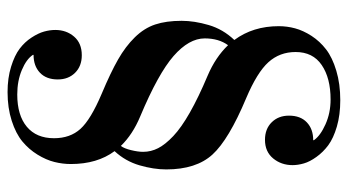

<svg xmlns="http://www.w3.org/2000/svg" viewBox="-232 -522 946 523"><g transform="rotate(-90 241.5 -261.0)"><path d="M41 -281.7Q41 -315.9 52.2 -354.5Q63.5 -393.1 90.8 -422.4Q55.7 -469.7 55.7 -541.5Q55.7 -564 61.3 -586.4Q66.9 -608.9 81.3 -632.3Q95.7 -655.8 117.2 -673.6Q138.7 -691.4 173.6 -702.6Q208.5 -713.9 251.5 -713.9Q290 -713.9 320.8 -704.3Q351.6 -694.8 369.9 -680.9Q388.2 -667 400.1 -648.7Q412.1 -630.4 416.5 -614.5Q420.9 -598.6 420.9 -584Q420.9 -553.7 402.8 -532.7Q384.8 -511.7 352.1 -511.7Q322.3 -511.7 304.2 -530Q286.1 -548.3 286.1 -577.1Q286.1 -608.4 304.4 -625.7Q322.8 -643.1 353 -643.1V-645Q341.3 -662.6 311.8 -675Q282.2 -687.5 245.1 -687.5Q188.5 -687.5 157.2 -661.4Q126 -635.3 126 -587.4Q126 -543.5 151.4 -515.4Q176.8 -487.3 247.1 -457.5Q305.2 -433.1 340.6 -412.8Q376 -392.6 400.9 -367.2Q425.8 -341.8 435.8 -311.8Q445.8 -281.7 445.8 -239.7Q445.8 -205.1 434.3 -166Q422.9 -127 393.6 -96.2Q431.2 -45.4 431.2 24.9Q431.2 47.4 425.3 69.3Q419.4 91.3 404.8 114Q390.1 136.7 367.9 153.8Q345.7 170.9 309.8 181.6Q273.9 192.4 229.5 192.4Q189.5 192.4 157.7 183.1Q126 173.8 106.9 159.7Q87.9 145.5 75 127.4Q62 109.4 57.4 93.3Q52.7 77.1 52.7 62.5Q52.7 31.7 71 9.5Q89.4 -12.7 121.6 -12.7Q151.4 -12.7 169.4 5.6Q187.5 23.9 187.5 52.7Q187.5 84 169.2 101.3Q150.9 118.7 120.6 118.7V120.6Q132.8 138.2 163.8 152.1Q194.8 166 231.4 166Q290 166 325.4 141.8Q360.8 117.7 360.8 70.8Q360.8 27.3 333 -3.4Q305.2 -34.2 234.9 -64Q122.1 -111.3 81.5 -155.8Q41 -200.2 41 -281.7ZM88.9 -344.7Q88.9 -323.2 98.9 -303.7Q108.9 -284.2 131.8 -262.5Q154.8 -240.7 196 -217.3Q237.3 -193.8 296.4 -168.9Q346.7 -147.5 379.4 -113.3Q397.9 -138.7 397.9 -176.8Q397.9 -219.7 349.9 -261.7Q301.8 -303.7 185.5 -352.5Q136.2 -373 105 -405.3Q98.1 -396.5 93.5 -377.4Q88.9 -358.4 88.9 -344.7Z"/></g></svg>

Font: Vidaloka 
Style: Regular
Weight: 400
Designer: Cyreal (www.cyreal.org)
Foundry: Cyreal (www.cyreal.org)
Version: Version 1.011